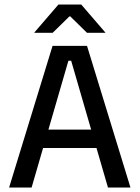

<svg xmlns="http://www.w3.org/2000/svg" viewBox="-20 -846 630 866"><path d="M21 0 217 -639H372.5L568.5 0H467L301 -572H288.5L122.5 0ZM149 -178.5V-261.5H439.5V-178.5ZM243.5 -825.5H346.5L455 -699.5V-698H372.5L297 -772H293L217.5 -698H135V-699.5Z"/></svg>

Font: Anek Telugu Medium
Style: Regular
Weight: 500
Designer: Omkar Bhoir (Telugu), Yesha Goshar (Latin)
Foundry: Ek Type
Version: Version 1.003